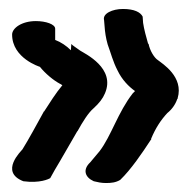

<svg xmlns="http://www.w3.org/2000/svg" viewBox="-20 -454 425 428"><path d="M7 -377C7 -324 69 -305 69 -305C81 -290 99 -275 114 -267C115 -267 117 -265 119 -264C104 -246 91 -225 78 -205H77V-204C65 -182 42 -140 30 -121C28 -118 -22 -71 32 -50C69 -45 89 -55 92 -57L102 -75C116 -98 139 -139 152 -161L153 -162C164 -182 177 -203 189 -213C201 -224 209 -234 214 -246C238 -302 170 -334 159 -341C151 -347 141 -353 139 -356L138 -342C128 -352 116 -360 103 -365V-390C103 -400 82 -407 60 -407C28 -407 7 -391 7 -377ZM181 -92C164 -76 169 -59 189 -50C197 -48 206 -46 216 -46C228 -46 238 -47 248 -53C272 -76 297 -113 316 -142L317 -143V-145C327 -169 339 -187 353 -202C363 -210 371 -221 375 -233L376 -234V-235C390 -283 342 -312 332 -320C324 -325 314 -341 311 -357L310 -356V-357C306 -371 301 -389 299 -403L298 -417C293 -427 279 -434 254 -434C231 -434 208 -424 212 -409L213 -397C214 -382 216 -369 220 -355C227 -336 232 -316 242 -297C252 -276 267 -261 281 -251L276 -246C243 -204 228 -151 202 -117C195 -109 185 -97 181 -92Z"/></svg>

Font: Stray Cat
Style: Blk
Weight: 900
Version: Version 1.0